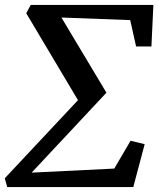

<svg xmlns="http://www.w3.org/2000/svg" viewBox="-30 -763 650 783"><path d="M77 -709 95.5 -743H595.5L587.5 -573.5H525L501 -681L220.5 -691.5L404 -385L99 -59L436 -75.5L502.5 -189L560 -175L513.5 0H-0.5L-10.5 -36L288 -354.5Z"/></svg>

Font: Merriweather 24pt Medium
Style: Italic
Weight: 500
Italic angle: -7.8°
Version: Version 2.101